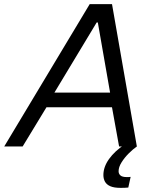

<svg xmlns="http://www.w3.org/2000/svg" viewBox="-45 -708 764 928"><path d="M-24.6 0 388.5 -688H496.4L616.5 0H530.6L496.3 -189.4H179.5L64.4 0ZM217.9 -260.3H487.1L427.8 -599.5H422.3ZM537.4 200Q506.4 200 488.4 192.2Q470.4 184.4 462.5 170.3Q454.7 156.2 454.7 138.1Q454.7 98.9 481.9 60.7Q509.1 22.4 558.1 -10L616.5 0Q598.5 12.4 577.8 32.9Q557.1 53.4 542.7 76.4Q528.2 99.3 528.2 119.6Q528.2 132.1 537.2 140Q546.2 147.9 568.3 147.9Q571.3 147.9 575.4 147.9Q579.4 147.9 586.4 146.9L575.1 198.5Q565.7 199.5 556.5 199.7Q547.3 200 537.4 200Z"/></svg>

Font: Saira Thin
Style: Italic
Weight: 100
Italic angle: -12°
Designer: Hector Gatti with collaboration of the Omnibus-Type team
Foundry: Omnibus-Type
Version: Version 1.101